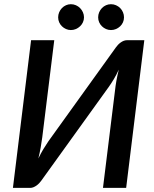

<svg xmlns="http://www.w3.org/2000/svg" viewBox="-20 -916 753 936"><path d="M683.5 -720 595 0H482L540.5 -473.5Q543 -497 547.5 -522.5Q552 -548 559 -576.5Q547.5 -551 534.5 -529.5Q521.5 -508 510 -492L181.5 -35.5Q177 -29 171 -22.8Q165 -16.5 158 -11.5Q151 -6.5 143 -3.2Q135 0 127 0H43L131.5 -720H244.5L186 -246.5Q183 -223.5 178.5 -197.8Q174 -172 167 -143.5Q179 -168.5 192 -190Q205 -211.5 216.5 -228L545 -685Q549.5 -691.5 555.5 -697.8Q561.5 -704 568.5 -709Q575.5 -714 583.2 -717Q591 -720 599 -720ZM389.5 -831.5Q389.5 -818.5 384.2 -807.2Q379 -796 370.2 -787.8Q361.5 -779.5 350 -774.5Q338.5 -769.5 325.5 -769.5Q313 -769.5 301.8 -774.5Q290.5 -779.5 282 -787.8Q273.5 -796 268.5 -807.2Q263.5 -818.5 263.5 -831.5Q263.5 -844.5 268.5 -856.2Q273.5 -868 282 -876.8Q290.5 -885.5 301.8 -890.5Q313 -895.5 325.5 -895.5Q338.5 -895.5 350 -890.5Q361.5 -885.5 370.2 -876.8Q379 -868 384.2 -856.2Q389.5 -844.5 389.5 -831.5ZM584.5 -831.5Q584.5 -818.5 579.5 -807.2Q574.5 -796 565.8 -787.8Q557 -779.5 545.5 -774.5Q534 -769.5 521 -769.5Q508 -769.5 496.8 -774.5Q485.5 -779.5 477 -787.8Q468.5 -796 463.5 -807.2Q458.5 -818.5 458.5 -831.5Q458.5 -844.5 463.5 -856.2Q468.5 -868 477 -876.8Q485.5 -885.5 496.8 -890.5Q508 -895.5 521 -895.5Q534 -895.5 545.5 -890.5Q557 -885.5 565.8 -876.8Q574.5 -868 579.5 -856.2Q584.5 -844.5 584.5 -831.5Z"/></svg>

Font: Lato SemiBold
Style: Italic
Weight: 600
Italic angle: -7°
Designer: Lukasz Dziedzic with Adam Twardoch and Botio Nikoltchev
Foundry: tyPoland Lukasz Dziedzic
Version: Version 2.015; 2015-08-06; http://www.latofonts.com/